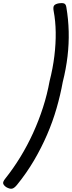

<svg xmlns="http://www.w3.org/2000/svg" viewBox="-47 -1121 459 1227"><path d="M-13 20Q38 -44 83 -117.5Q128 -191 164.5 -271Q201 -351 228 -435Q255 -519 270 -603Q291 -685 300.5 -763.5Q310 -842 309 -914.5Q308 -987 296 -1050Q291 -1076 299 -1086Q307 -1096 330 -1100Q350 -1103 362 -1099Q374 -1095 377 -1075Q390 -999 392 -920Q394 -841 384.5 -760.5Q375 -680 354 -597Q339 -514 314.5 -429Q290 -344 254 -260.5Q218 -177 170.5 -96Q123 -15 62 60Q45 81 30.5 84.5Q16 88 -7 75Q-23 64 -26.5 52.5Q-30 41 -13 20Z"/></svg>

Font: Playwrite IN
Style: Regular
Weight: 400
Designer: Veronika Burian, José Scaglione
Foundry: TypeTogether
Version: Version 1.002